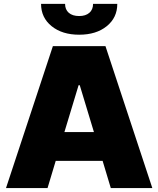

<svg xmlns="http://www.w3.org/2000/svg" viewBox="-20 -964 811 984"><path d="M223.6 0H10.7L251 -727.5H520.5L760.7 0H547.9L505.9 -139.6H265.6ZM382.8 -527.3 310.1 -287.1H461.4L388.7 -527.3ZM385.7 -786.1Q298.8 -786.1 244.6 -829.8Q190.4 -873.5 190.4 -944.3H313.5Q313.5 -915 332.5 -898.4Q351.6 -881.8 385.7 -881.8Q418.9 -881.8 438 -898.4Q457 -915 457 -944.3H581.1Q581.1 -873.5 527.1 -829.8Q473.1 -786.1 385.7 -786.1Z"/></svg>

Font: Inter Tight Black
Style: Regular
Weight: 900
Designer: Rasmus Andersson
Foundry: rsms
Version: Version 3.004; ttfautohint (v1.8.4.7-5d5b)